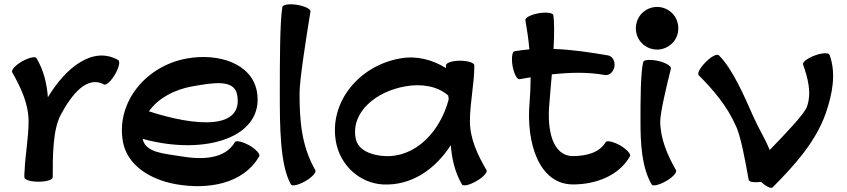

<svg xmlns="http://www.w3.org/2000/svg" viewBox="-20 -844 4034 914"><path d="M231 0C231 -102 231 -228 270 -299C321 -394 394 -486 475 -442C485 -436 508 -457 527 -489C546 -521 553 -552 543 -558C422 -627 292 -521 208 -381C203 -445 189 -507 154 -567C149 -577 118 -570 85 -552C53 -533 32 -510 38 -500C79 -428 116 -350 116 -267C116 -187 100 -108 97 -29C96 -22 96 -16 96 -9C96 -8 96 -8 96 -8C96 -7 96 -6 96 -4C96 -4 96 -3 96 -1C96 -1 96 -1 96 0C96 12 126 21 163 21C201 21 231 12 231 0Z M1214 -100C1220 -110 1199 -133 1167 -152C1134 -170 1103 -177 1098 -167C1050 -85 940 -83 841 -100C766 -113 673 -115 659 -183C960 -100 1241 -192 1203 -408C1179 -542 1021 -592 872 -566C676 -532 532 -359 565 -170C586 -54 699 12 818 33C972 60 1139 31 1214 -100ZM896 -433C989 -449 1096 -470 1109 -392C1139 -227 917 -240 689 -314C731 -375 810 -418 896 -433Z M1324 -810C1312 -739 1312 -537 1312 -400C1312 -251 1312 -58 1365 34C1370 44 1401 37 1434 18C1466 0 1487 -24 1481 -34C1414 -151 1406 -273 1406 -400C1406 -464 1437 -660 1458 -790C1459 -801 1431 -815 1394 -821C1357 -827 1326 -822 1324 -810Z M2296 -34C2254 -106 2217 -183 2217 -267C2217 -356 2238 -444 2238 -533C2238 -545 2207 -555 2170 -555C2133 -555 2103 -545 2103 -533C2103 -529 2103 -525 2103 -520C2038 -560 1963 -580 1886 -566C1690 -532 1546 -359 1579 -170C1599 -58 1690 27 1802 34C1938 41 2051 -37 2126 -153C2131 -90 2144 -27 2179 34C2185 44 2216 37 2248 18C2280 0 2302 -24 2296 -34ZM1812 -101C1750 -104 1683 -128 1673 -186C1650 -311 1771 -409 1910 -433C1983 -446 2061 -436 2114 -389C2115 -383 2115 -377 2116 -371C2076 -219 1960 -94 1812 -101Z M2453 -467C2470 -470 2488 -473 2506 -476C2506 -434 2504 -395 2501 -356C2484 -165 2545 34 2708 34C2816 34 2926 -7 2979 -100C2985 -110 2964 -133 2932 -152C2899 -170 2868 -177 2863 -167C2833 -116 2768 -101 2708 -101C2608 -101 2584 -229 2595 -348C2598 -391 2603 -440 2607 -490C2691 -499 2776 -502 2859 -487C2880 -483 2900 -501 2905 -527C2909 -552 2896 -576 2876 -580C2789 -595 2702 -608 2615 -611C2619 -681 2619 -742 2614 -772C2612 -783 2581 -787 2544 -781C2507 -774 2479 -760 2481 -748C2489 -702 2496 -656 2500 -609C2476 -607 2453 -604 2429 -600C2418 -598 2414 -566 2420 -530C2427 -493 2441 -465 2453 -467Z M3209 -709C3209 -736 3199 -762 3180 -781C3161 -800 3135 -811 3108 -811C3081 -811 3055 -800 3036 -781C3017 -762 3007 -736 3007 -709C3007 -682 3017 -657 3036 -638C3055 -619 3081 -608 3108 -608C3135 -608 3161 -619 3180 -638C3199 -657 3209 -682 3209 -709ZM3042 -549C3029 -497 3029 -361 3029 -267C3029 -163 3034 -49 3082 34C3087 44 3118 37 3151 18C3183 0 3204 -24 3198 -34C3157 -106 3123 -184 3123 -267C3123 -307 3153 -435 3174 -518C3176 -529 3149 -546 3113 -554C3076 -562 3045 -560 3042 -549Z M3658 48C3761 -56 3862 -166 3911 -305C3942 -395 3962 -493 3929 -583C3925 -594 3894 -593 3859 -580C3824 -567 3799 -548 3803 -537C3826 -471 3845 -401 3821 -335C3809 -302 3724 -212 3644 -130C3621 -187 3594 -227 3568 -285C3522 -389 3468 -515 3402 -581C3393 -589 3365 -575 3339 -548C3313 -522 3298 -494 3306 -486C3376 -416 3441 -339 3481 -249C3506 -201 3528 -77 3544 12C3545 22 3571 26 3603 22C3627 44 3650 55 3658 48Z"/></svg>

Font: Nupuram Expanded Bold
Style: Regular
Weight: 700
Width: 7
Designer: Santhosh Thottingal (santhosh.thottingal@gmail.com)
Foundry: SMC
Version: Version 1.000